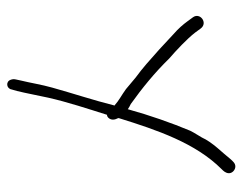

<svg xmlns="http://www.w3.org/2000/svg" viewBox="-88 -612 653 516"><g transform="rotate(90 238.0 -354.5)"><path d="M27 -547 38 -532C46 -521 57 -508 72 -495L114 -456C142 -431 163 -412 189 -393L220 -367C235 -356 251 -348 263 -337C264 -337 264 -337 264 -336C250 -280 231 -223 216 -169C208 -141 203 -109 197 -85L194 -71C193 -66 193 -62 195 -57C200 -43 219 -46 221 -60L225 -74C231 -98 237 -131 243 -158C255 -211 273 -265 289 -316C296 -316 302 -324 302 -332C302 -337 300 -342 298 -346V-348C330 -451 365 -554 435 -624C440 -629 446 -635 446 -644C446 -653 437 -661 428 -661C419 -661 414 -654 409 -649C391 -626 363 -600 350 -571C345 -562 338 -552 332 -540C311 -490 290 -430 274 -372C270 -375 266 -377 260 -380C218 -410 176 -444 138 -483C115 -503 85 -531 68 -553L57 -568C42 -588 13 -566 27 -547Z"/></g></svg>

Font: Stray Cat
Style: Cn
Weight: 400
Version: Version 1.0